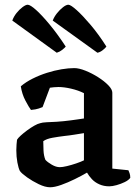

<svg xmlns="http://www.w3.org/2000/svg" viewBox="-20 -788 589 812"><path d="M192 4Q171 4 144 -9Q117 -22 94.5 -38Q72 -54 64 -65Q58 -77 53.5 -101Q49 -125 49 -153Q49 -166 50 -177Q51 -188 52 -197Q56 -204 67.5 -214.5Q79 -225 94.5 -236.5Q110 -248 125 -256.5Q140 -265 150 -267Q158 -270 177 -271Q196 -272 219 -273Q234 -274 249 -275.5Q264 -277 279 -279Q294 -281 308 -283Q322 -285 335 -287V-394Q311 -406 281 -413Q251 -420 227 -420Q218 -420 207.5 -419Q197 -418 191 -417L160 -335Q155 -333 143.5 -329Q132 -325 111 -323Q102 -335 87.5 -362.5Q73 -390 68 -423Q89 -441 118 -455.5Q147 -470 178.5 -480Q210 -490 240 -495Q270 -500 294 -500Q314 -500 341.5 -489Q369 -478 395 -461.5Q421 -445 438 -427.5Q455 -410 455 -396V-75L523 -68Q525 -64 528 -55.5Q531 -47 531 -36Q524 -26 507.5 -18Q491 -10 473 -5Q455 0 442 0Q419 0 400 -8.5Q381 -17 368.5 -30.5Q356 -44 348 -58Q326 -45 296.5 -30.5Q267 -16 239 -6Q211 4 192 4ZM233 -81Q244 -81 263 -85.5Q282 -90 302.5 -97Q323 -104 335 -110V-225Q316 -222 294.5 -218.5Q273 -215 253 -213Q228 -210 202.5 -205.5Q177 -201 163 -191Q163 -175 164 -152Q165 -129 172 -112Q181 -102 199 -91.5Q217 -81 233 -81ZM220 -565 32 -701Q38 -718 50 -733Q62 -748 75.5 -758Q89 -768 97 -768Q108 -768 133 -745.5Q158 -723 191 -683Q224 -643 258 -591Q253 -585 243 -577Q233 -569 220 -565ZM392 -565 203 -701Q209 -717 221 -732Q233 -747 246.5 -757.5Q260 -768 269 -768Q279 -768 304.5 -745Q330 -722 363.5 -682.5Q397 -643 430 -591Q425 -584 414 -575.5Q403 -567 392 -565Z"/></svg>

Font: Texturina 12pt SemiBold
Style: Regular
Weight: 600
Designer: Guillermo Torres Carreño
Foundry: Omnibus-Type
Version: Version 1.002